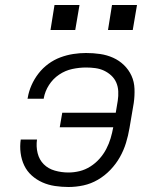

<svg xmlns="http://www.w3.org/2000/svg" viewBox="-20 -740 640 768"><path d="M254 8Q227 8 200 4Q173 0 149.5 -10.5Q126 -21 107 -38Q88 -55 77 -78Q66 -101 62.5 -128Q59 -155 63 -182H128Q124 -154 130.5 -127.5Q137 -101 155 -83Q173 -65 199.5 -57.5Q226 -50 254 -50Q276 -50 298.5 -55.5Q321 -61 341.5 -74Q362 -87 378 -105Q394 -123 405 -144Q416 -165 422.5 -187Q429 -209 433 -231H219L229 -289H443L451 -337Q454 -356 453 -375Q452 -394 445 -410Q438 -426 425 -438Q412 -450 396 -457.5Q380 -465 361.5 -467.5Q343 -470 324 -470Q297 -470 269 -464Q241 -458 216.5 -441.5Q192 -425 176 -400Q160 -375 155 -347Q155 -347 155 -346.5Q155 -346 155 -345H90Q90 -346 90.5 -347Q91 -348 91 -349Q95 -374 106 -399Q117 -424 134 -446Q151 -468 173.5 -484.5Q196 -501 221.5 -510.5Q247 -520 273 -524Q299 -528 324 -528Q353 -528 380.5 -524Q408 -520 432.5 -509Q457 -498 476 -479.5Q495 -461 506 -437Q517 -413 518 -384.5Q519 -356 515 -328L498 -228Q493 -198 484 -168.5Q475 -139 459.5 -111.5Q444 -84 421.5 -60.5Q399 -37 371.5 -21Q344 -5 314 1.5Q284 8 254 8ZM511 -620H412L428 -720H528ZM281 -620H182L198 -720H298Z"/></svg>

Font: Iosevka SS04 Lt Ex Obl
Style: Regular
Weight: 300
Width: 7
Italic angle: -9°
Monospace: yes
Designer: Belleve Invis
Foundry: Belleve Invis
Version: Version 19.0.0; ttfautohint (v1.8.4)